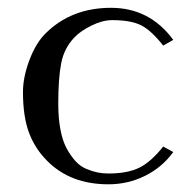

<svg xmlns="http://www.w3.org/2000/svg" viewBox="-20 -462 485 494"><path d="M129.9 -194.8Q129.9 -157.2 135.7 -127.4Q141.6 -97.7 152.1 -78.9Q162.6 -60.1 174.8 -46.9Q187 -33.7 202.4 -27.3Q217.8 -21 231 -18.3Q244.1 -15.6 258.8 -15.6Q308.6 -15.6 338.9 -30.8Q369.1 -45.9 399.9 -85L425.8 -70.8Q397 -31.2 353 -9.5Q309.1 12.2 258.8 12.2Q161.1 12.2 101.6 -47.9Q69.8 -79.6 54.4 -121.1Q39.1 -162.6 39.1 -225.6Q39.1 -262.7 55.4 -306.6Q71.8 -350.6 96.7 -375.5Q163.1 -441.9 265.6 -441.9Q365.2 -441.9 425.8 -359.4L399.9 -344.7Q369.6 -383.3 343.5 -396.7Q317.4 -410.2 268.6 -410.2Q243.7 -410.2 215.3 -396.2Q187 -382.3 170.9 -365.2Q145 -337.9 137.5 -299.6Q129.9 -261.2 129.9 -194.8Z"/></svg>

Font: Libertinage
Style: f
Weight: 400
Designer: OSP
Foundry: OSP
Version: Version 1.0; 2008; OFL relea